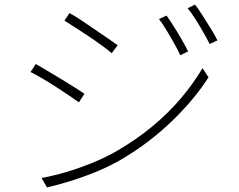

<svg xmlns="http://www.w3.org/2000/svg" viewBox="-20 -797 1040 837"><path d="M706 -729Q717 -714 735 -686Q753 -658 770.5 -627.5Q788 -597 800 -573L766 -556Q756 -578 739.5 -607.5Q723 -637 705.5 -666Q688 -695 673 -714ZM830 -777Q843 -761 860.5 -733.5Q878 -706 897 -675.5Q916 -645 928 -621L894 -605Q883 -627 866.5 -656Q850 -685 832 -713.5Q814 -742 798 -761ZM283 -740Q304 -729 333 -709.5Q362 -690 393.5 -668.5Q425 -647 452 -628.5Q479 -610 493 -600L467 -565Q451 -579 425 -598Q399 -617 368.5 -637.5Q338 -658 309 -676.5Q280 -695 261 -707ZM161 -21Q215 -31 273.5 -48.5Q332 -66 388.5 -89.5Q445 -113 493 -141Q575 -189 643.5 -245.5Q712 -302 767 -366.5Q822 -431 863 -500L889 -460Q827 -363 729.5 -269Q632 -175 514 -105Q464 -75 406 -51Q348 -27 291 -9Q234 9 185 20ZM136 -518Q155 -507 185.5 -489Q216 -471 248 -451.5Q280 -432 307 -415Q334 -398 348 -388L324 -351Q307 -363 280.5 -381Q254 -399 223 -419Q192 -439 163 -456Q134 -473 113 -483Z"/></svg>

Font: Noto Sans SC ExtraLight
Style: Regular
Weight: 250
Designer: Ryoko NISHIZUKA 西塚涼子 (kana, bopomofo & ideographs); Paul D. Hunt (Latin, Greek & Cyrillic); Sandoll Communications 산돌커뮤니
Foundry: Adobe
Version: Version 2.004-H2;hotconv 1.0.118;makeotfexe 2.5.65603